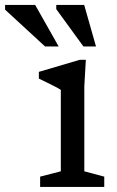

<svg xmlns="http://www.w3.org/2000/svg" viewBox="-115 -736 461 756"><path d="M223 -500.5 217 -396.5V-61.5L295.5 -40.5V0H43V-40.5L124.5 -61.5V-382Q119 -386 104.2 -393.8Q89.5 -401.5 71.5 -410.2Q53.5 -419 38 -426.5V-453L199 -500.5ZM116 -553H62.5L-95 -698V-716.5H23.5ZM263 -553H213.5L106.5 -700V-716.5H216.5Z"/></svg>

Font: Newsreader 9pt
Style: Regular
Weight: 400
Designer: Hugues Gentile
Foundry: Production Type
Version: Version 1.003